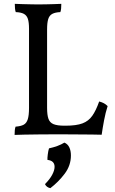

<svg xmlns="http://www.w3.org/2000/svg" viewBox="-20 -699 600 999"><path d="M321 -45Q377 -45 409 -57Q441 -69 460.5 -97Q480 -125 496 -171Q511 -167 521 -161.5Q531 -156 540 -147Q529 -113 521.5 -73Q514 -33 509 2Q490 1 458.5 1Q427 1 389.5 0.5Q352 0 315 0Q287 0 250.5 0Q214 0 176.5 0.5Q139 1 107 1.5Q75 2 56 3Q56 -11 57 -21.5Q58 -32 61 -40Q88 -42 103 -50Q118 -58 124.5 -78.5Q131 -99 131 -138V-549Q131 -583 125 -601Q119 -619 104 -627Q89 -635 62 -636Q59 -644 58 -655.5Q57 -667 57 -679Q77 -678 99.5 -677.5Q122 -677 143 -676.5Q164 -676 178 -676Q200 -676 220 -676.5Q240 -677 259.5 -677.5Q279 -678 299 -679Q299 -666 298 -655Q297 -644 294 -636Q268 -635 252.5 -627Q237 -619 231 -600Q225 -581 225 -546V-138Q225 -101 232 -81Q239 -61 258.5 -53Q278 -45 315 -45ZM315 43Q332 50 340.5 67.5Q349 85 349 110Q349 162 316.5 205Q284 248 242 280Q222 276 214 259Q239 234 251.5 210.5Q264 187 264 169Q264 137 227 133Q226 125 228.5 105Q231 85 235 73Q258 68 278.5 60.5Q299 53 315 43Z"/></svg>

Font: Vollkorn
Style: Regular
Weight: 400
Designer: Friedrich Althausen
Foundry: Friedrich Althausen
Version: Version 5.001